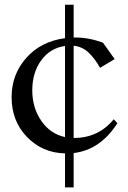

<svg xmlns="http://www.w3.org/2000/svg" viewBox="-20 -650 543 816"><path d="M417.5 -468.8 467.3 -398.9 405.3 -361.8Q382.3 -402.3 356 -427Q329.6 -451.7 293 -455.6V-63.5Q398.4 -63.5 463.4 -143.1L479 -126.5Q406.2 -12.7 293 0.5V146.5H256.3V2Q159.7 -0.5 94.5 -68.1Q29.3 -135.7 29.3 -237.3Q29.3 -333.5 91.6 -403.8Q153.8 -474.1 256.3 -487.8V-629.9H293V-490.2Q293.9 -490.2 295.9 -490.5Q297.9 -490.7 299.3 -490.7Q356.9 -490.7 417.5 -468.8ZM117.2 -266.1Q117.2 -192.4 155.3 -136.7Q193.4 -81.1 256.3 -67.4V-454.6Q193.4 -445.8 155.3 -393.8Q117.2 -341.8 117.2 -266.1Z"/></svg>

Font: Flanker
Style: Regular
Weight: 400
Designer: Flanker
Foundry: Flanker
Version: Version 2.027